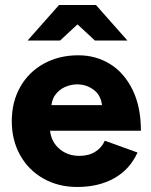

<svg xmlns="http://www.w3.org/2000/svg" viewBox="-20 -732 600 764"><path d="M26.9 -250Q26.9 -326.3 60.4 -385.8Q93.9 -445.3 154.3 -478.7Q214.7 -512 291.5 -512Q361.9 -512 418.3 -477Q474.7 -441.9 507.7 -374.3Q540.7 -306.7 540.7 -211.9H163.3L178.3 -228.2Q178.3 -175.4 212.1 -143.6Q245.8 -111.8 295.8 -111.8Q332.9 -111.8 358.8 -128Q384.7 -144.2 397 -172.1L527.2 -125.1Q496.6 -57.7 434.5 -22.8Q372.4 12 287.6 12Q212.1 12 153 -21.3Q93.8 -54.7 60.4 -114.2Q26.9 -173.7 26.9 -250ZM169.3 -313.6H399.9L386.8 -296.4Q386.8 -346.9 356.6 -371.6Q326.4 -396.3 287.2 -396.3Q262.8 -396.3 239 -386Q215.1 -375.6 199.3 -353.5Q183.5 -331.3 183.5 -296.4ZM215.8 -702.3V-712H361.9L487 -570.8H357.6ZM214.8 -712H360.9V-702.3L219.2 -570.8H89.8Z"/></svg>

Font: Oak Sans Light
Style: Regular
Weight: 400
Designer: Erik Kennedy, Walven
Foundry: Erik Kennedy, Walven
Version: Version 1.100;Glyphs 3.1.2 (3151)